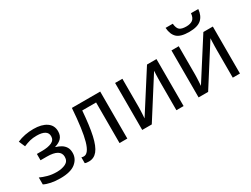

<svg xmlns="http://www.w3.org/2000/svg" viewBox="-62 -1322 2477 1897"><g transform="rotate(-30 1177.0 -374.0)"><path d="M226 -546Q318 -546 372.5 -509.5Q427 -473 427 -405Q427 -356 400 -327.5Q373 -299 326 -286V-282Q358 -273 385 -257Q412 -241 428.5 -215Q445 -189 445 -148Q445 -81 389.5 -35.5Q334 10 216 10Q158 10 111 0.5Q64 -9 33 -25V-104Q67 -88 113.5 -75Q160 -62 215 -62Q275 -62 316.5 -82.5Q358 -103 358 -153Q358 -243 205 -243H133V-315H191Q260 -315 301.5 -333.5Q343 -352 343 -397Q343 -435 311.5 -454Q280 -473 221 -473Q177 -473 143.5 -464.5Q110 -456 70 -439L39 -509Q123 -546 226 -546Z M983 0H894V-463H736Q723 -294 700 -190.5Q677 -87 639 -40Q601 7 543 7Q530 7 517.5 5.5Q505 4 497 0V-66Q503 -64 510 -63Q517 -62 524 -62Q578 -62 610.5 -177Q643 -292 660 -536H983Z M1236 -209Q1236 -197 1235 -173Q1234 -149 1232.5 -125Q1231 -101 1230 -87L1517 -536H1625V0H1543V-316Q1543 -332 1543.5 -358Q1544 -384 1545 -409.5Q1546 -435 1547 -448L1262 0H1153V-536H1236Z M2230 -758Q2223 -683 2179.5 -644.5Q2136 -606 2041 -606Q1943 -606 1902.5 -644Q1862 -682 1857 -758H1939Q1944 -704 1967.5 -685.5Q1991 -667 2043 -667Q2089 -667 2115.5 -686.5Q2142 -706 2147 -758ZM1879 -209Q1879 -197 1878 -173Q1877 -149 1875.5 -125Q1874 -101 1873 -87L2160 -536H2268V0H2186V-316Q2186 -332 2186.5 -358Q2187 -384 2188 -409.5Q2189 -435 2190 -448L1905 0H1796V-536H1879Z"/></g></svg>

Font: Go Noto Kurrent-Regular
Style: Regular
Weight: 400
Designer: Monotype Design Team
Foundry: Monotype Imaging Inc.
Version: Version 2.012; ttfautohint (v1.8.4.7-5d5b)